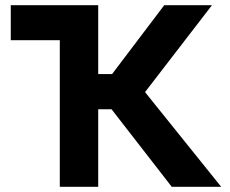

<svg xmlns="http://www.w3.org/2000/svg" viewBox="-20 -720 886 740"><path d="M211.5 -565H21.5V-700H358.5ZM642 0 359 -364.5 613 -700H797L539 -365L832.5 0ZM210.5 0V-700H358.5V-434.5H490V-299H358.5V0Z"/></svg>

Font: Geologica Roman SemiBold
Style: Regular
Weight: 600
Designer: Sindre Bremnes, Frode Helland
Foundry: Monokrom Skriftforlag AS
Version: Version 1.010;gftools[0.9.28]